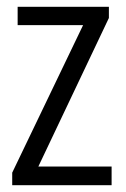

<svg xmlns="http://www.w3.org/2000/svg" viewBox="-20 -546 370 566"><path d="M16 0V-37L225 -472H32V-526H301V-493L93 -55H309V0Z"/></svg>

Font: Archivo ExtraCondensed Light
Style: Regular
Weight: 300
Width: 2
Designer: Hector Gatti
Foundry: Omnibus-Type
Version: Version 2.001